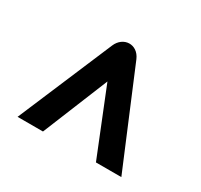

<svg xmlns="http://www.w3.org/2000/svg" viewBox="-96 -648 678 648"><g transform="rotate(30 243.5 -324.0)"><path d="M342 -122H441L286 -492C266 -539 211 -536 192 -491L36 -123H135L239 -378Z"/></g></svg>

Font: United Sans
Style: Bold
Weight: 700
Designer: Pablo Impallari, Rodrigo Fuenzalida (Modified by Dan O. Williams)
Version: Version 1.000;PS 001.000;hotconv 1.0.88;makeotf.lib2.5.64775